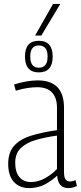

<svg xmlns="http://www.w3.org/2000/svg" viewBox="-20 -954 415 984"><path d="M22 -114Q22 -173 52.5 -207Q83 -241 139 -258.5Q195 -276 272 -287V-402Q272 -452 247 -479.5Q222 -507 171 -507Q149 -507 121 -503Q93 -499 61 -489L52 -521Q84 -531 115 -536.5Q146 -542 173 -542Q308 -542 308 -402V-73Q308 -45 316 -34.5Q324 -24 338 -24Q352 -24 367 -31L374 -1Q353 10 331 10Q277 10 273 -54Q247 -29 211 -9.5Q175 10 129 10Q80 10 51 -22Q22 -54 22 -114ZM58 -120Q58 -72 79.5 -46.5Q101 -21 138 -21Q176 -21 211.5 -41Q247 -61 272 -88V-259Q213 -251 164.5 -237Q116 -223 87 -195.5Q58 -168 58 -120ZM179 -583Q108 -583 108 -664Q108 -745 179 -745Q250 -745 250 -664Q250 -583 179 -583ZM179 -607Q224 -607 224 -664Q224 -721 179 -721Q135 -721 135 -664Q135 -607 179 -607ZM160 -772 252 -934H289L192 -772Z"/></svg>

Font: Georama SemiCondensed ExtraLight
Style: Regular
Weight: 200
Width: 4
Designer: Jean-Baptiste Levee
Foundry: Production Type
Version: Version 1.000